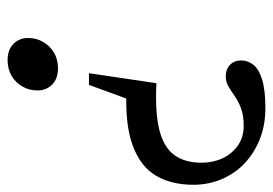

<svg xmlns="http://www.w3.org/2000/svg" viewBox="-143 -361 736 518"><g transform="rotate(-90 225.0 -102.0)"><path d="M299.5 -313.5Q272 -313.5 256 -329.2Q240 -345 240 -369Q240 -391 250.5 -409.5Q261 -428 279.5 -438.8Q298 -449.5 322 -449.5Q349.5 -449.5 365.5 -433.8Q381.5 -418 381.5 -394Q381.5 -372 371 -353.8Q360.5 -335.5 342.2 -324.5Q324 -313.5 299.5 -313.5ZM192 246Q146.5 246 108.8 231Q71 216 43.2 189.8Q15.5 163.5 0.5 127.8Q-14.5 92 -14.5 51.5Q-14.5 -7.5 10.2 -49.5Q35 -91.5 92.8 -112.5Q150.5 -133.5 249 -128.5L196 -68.5L255 -230H286.5L259.5 -48Q180.5 -52 133.2 -40Q86 -28 65.5 0.5Q45 29 45 74.5Q45 105 57.2 130.8Q69.5 156.5 91.8 172Q114 187.5 144.5 187.5Q172.5 187.5 191.8 180.2Q211 173 224.8 163.2Q238.5 153.5 251 146.2Q263.5 139 278 139Q297 139 309 150.5Q321 162 321 180.5Q321 198.5 309.2 213.5Q297.5 228.5 269.2 237.2Q241 246 192 246Z"/></g></svg>

Font: Newsreader 16pt Medium
Style: Italic
Weight: 500
Italic angle: -17°
Designer: Hugues Gentile
Foundry: Production Type
Version: Version 1.003